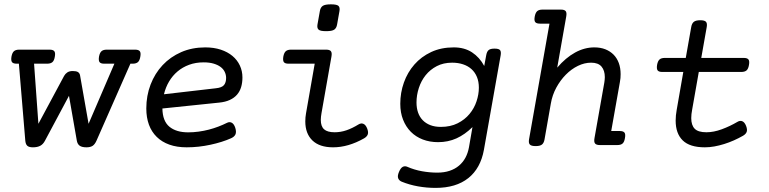

<svg xmlns="http://www.w3.org/2000/svg" viewBox="-20 -686 3638 908"><path d="M59.1 -384.8Q42.5 -384.8 36.9 -392.1Q31.2 -399.4 34.2 -418Q37.6 -436.5 45.9 -443.8Q54.2 -451.2 70.8 -451.2H214.4Q231 -451.2 236.8 -443.8Q242.7 -436.5 239.3 -418Q236.3 -399.4 227.8 -392.1Q219.2 -384.8 202.6 -384.8H141.1L161.6 -100.6L283.2 -327.1Q288.6 -336.9 298.3 -343.5Q308.1 -350.1 324.2 -350.1Q340.8 -350.1 348.6 -345.2Q356.4 -340.3 358.4 -330.6L398.9 -100.6L521 -384.8H473.1Q456.5 -384.8 450.9 -392.1Q445.3 -399.4 448.2 -418Q451.7 -436.5 460 -443.8Q468.3 -451.2 484.9 -451.2H618.7Q635.3 -451.2 641.1 -443.8Q647 -436.5 643.6 -418Q640.6 -399.4 632.1 -392.1Q623.5 -384.8 606.9 -384.8H596.7L436.5 -21Q428.7 -3.4 418 3.7Q407.2 10.7 388.7 10.7Q367.7 10.7 356.9 3.2Q346.2 -4.4 343.3 -21L306.2 -232.9L192.9 -21Q184.1 -3.9 170.4 3.4Q156.7 10.7 135.7 10.7Q117.2 10.7 109.1 3.4Q101.1 -3.9 99.6 -21L69.3 -384.8Z M1072.8 -32.2Q1052.2 -22.9 1027.3 -15.1Q1002.4 -7.3 975.3 -1.5Q948.2 4.4 919.7 7.6Q891.1 10.7 862.8 10.7Q816.4 10.7 781 -2Q745.6 -14.6 721.2 -38.6Q696.8 -62.5 684.3 -96.4Q671.9 -130.4 671.9 -172.9Q671.9 -233.4 692.1 -286.1Q712.4 -338.9 749 -377.9Q785.6 -417 836.9 -439.5Q888.2 -461.9 950.7 -461.9Q991.2 -461.9 1023.9 -451.2Q1056.6 -440.4 1079.3 -421.4Q1102.1 -402.3 1114.3 -376.2Q1126.5 -350.1 1126.5 -319.8Q1126.5 -294.9 1120.4 -274.4Q1114.3 -253.9 1101.1 -238.5Q1087.9 -223.1 1066.9 -213.4Q1045.9 -203.6 1016.1 -200.7L748 -172.9Q749 -113.3 781.2 -86.7Q813.5 -60.1 870.1 -60.1Q894.5 -60.1 919.4 -63.5Q944.3 -66.9 967.8 -73Q991.2 -79.1 1012.9 -87.4Q1034.7 -95.7 1053.2 -105Q1065.4 -111.3 1076.2 -105.5Q1086.9 -99.6 1092.8 -81.1Q1098.6 -62 1093.5 -50.5Q1088.4 -39.1 1072.8 -32.2ZM943.4 -391.1Q905.3 -391.1 874.3 -379.6Q843.3 -368.2 819.6 -348.1Q795.9 -328.1 779.5 -300.5Q763.2 -272.9 755.4 -240.2L1001 -268.6Q1029.3 -271.5 1039.3 -283.7Q1049.3 -295.9 1049.3 -317.4Q1049.3 -332.5 1042.7 -346.2Q1036.1 -359.9 1022.9 -369.6Q1009.8 -379.4 989.7 -385.3Q969.7 -391.1 943.4 -391.1Z M1574.2 -570.3Q1571.3 -553.2 1560.8 -545.9Q1550.3 -538.6 1522.5 -538.6Q1494.6 -538.6 1486.6 -545.9Q1478.5 -553.2 1481.4 -570.3L1492.7 -633.8Q1495.6 -650.9 1506.3 -658.2Q1517.1 -665.5 1544.9 -665.5Q1572.8 -665.5 1580.6 -658.2Q1588.4 -650.9 1585.4 -633.8ZM1344.7 -384.8Q1328.1 -384.8 1322.5 -392.1Q1316.9 -399.4 1319.8 -418Q1323.2 -436.5 1331.5 -443.8Q1339.8 -451.2 1356.4 -451.2H1522.5Q1539.1 -451.2 1544.9 -443.8Q1550.8 -436.5 1547.4 -418L1500.5 -151.4Q1499 -142.6 1498 -134.3Q1497.1 -126 1497.1 -119.1Q1497.1 -88.4 1512.7 -74.5Q1528.3 -60.5 1562.5 -60.5Q1590.8 -60.5 1618.2 -69.8Q1645.5 -79.1 1675.8 -97.7Q1688 -105 1698.7 -100.3Q1709.5 -95.7 1716.3 -78.6Q1723.1 -61 1719.2 -50.3Q1715.3 -39.6 1701.7 -31.7Q1627 10.7 1555.2 10.7Q1491.2 10.7 1457.5 -21.7Q1423.8 -54.2 1423.8 -111.8Q1423.8 -131.3 1427.2 -149.9L1468.3 -384.8Z M2051.8 -13.7Q2012.2 -13.7 1979.2 -26.4Q1946.3 -39.1 1922.9 -62.7Q1899.4 -86.4 1886.2 -119.9Q1873 -153.3 1873 -195.3Q1873 -247.6 1890.1 -295.7Q1907.2 -343.8 1939.7 -380.9Q1972.2 -418 2019 -439.9Q2065.9 -461.9 2126 -461.9Q2176.3 -461.9 2212.2 -438.5Q2248 -415 2270 -374L2279.3 -424.3Q2282.2 -441.4 2290.3 -448.7Q2298.3 -456.1 2318.8 -456.1Q2339.4 -456.1 2345 -448.7Q2350.6 -441.4 2347.7 -424.3L2268.6 22Q2252.9 109.9 2194.8 156.2Q2136.7 202.6 2040 202.6Q1997.6 202.6 1956.8 195.3Q1916 188 1879.9 173.3Q1867.2 168 1863 157Q1858.9 146 1866.7 127.4Q1874.5 108.4 1884.8 103Q1895 97.7 1906.7 103Q1939 117.2 1975.6 123.8Q2012.2 130.4 2047.9 130.4Q2080.6 130.4 2106.2 121.8Q2131.8 113.3 2150.6 97.4Q2169.4 81.5 2181.2 59.6Q2192.9 37.6 2197.8 10.7L2214.4 -85Q2178.7 -49.8 2138.9 -31.7Q2099.1 -13.7 2051.8 -13.7ZM2064.9 -85.9Q2110.4 -85.9 2144.3 -103Q2178.2 -120.1 2200.4 -147Q2222.7 -173.8 2233.6 -206.8Q2244.6 -239.7 2244.6 -271.5Q2244.6 -299.8 2235.6 -321.8Q2226.6 -343.8 2210 -358.9Q2193.4 -374 2169.9 -381.8Q2146.5 -389.6 2118.2 -389.6Q2077.1 -389.6 2045.7 -373.3Q2014.2 -356.9 1992.9 -330.3Q1971.7 -303.7 1960.7 -269.8Q1949.7 -235.8 1949.7 -201.2Q1949.7 -175.3 1957 -154.1Q1964.4 -132.8 1979 -117.7Q1993.7 -102.5 2015.1 -94.2Q2036.6 -85.9 2064.9 -85.9Z M2615.2 -366.2Q2655.3 -413.1 2699.7 -437.5Q2744.1 -461.9 2790.5 -461.9Q2819.8 -461.9 2842.8 -452.9Q2865.7 -443.8 2881.8 -427.5Q2897.9 -411.1 2906.5 -387.7Q2915 -364.3 2915 -335.4Q2915 -326.7 2914.3 -317.1Q2913.6 -307.6 2911.6 -297.9L2870.6 -66.4H2910.6Q2927.2 -66.4 2933.1 -59.1Q2939 -51.8 2935.5 -33.2Q2932.6 -14.6 2924.3 -7.3Q2916 0 2899.4 0H2816.9Q2800.3 0 2794.2 -7.3Q2788.1 -14.6 2791.5 -33.2L2837.9 -295.4Q2838.9 -302.2 2839.6 -308.6Q2840.3 -314.9 2840.3 -321.3Q2840.3 -352.5 2824.7 -371.1Q2809.1 -389.6 2775.4 -389.6Q2744.1 -389.6 2713.1 -374.5Q2682.1 -359.4 2656 -333Q2629.9 -306.6 2610.8 -271.5Q2591.8 -236.3 2585 -196.3L2555.2 -26.9Q2552.2 -9.8 2543 -2.4Q2533.7 4.9 2513.2 4.9Q2492.7 4.9 2485.8 -2.4Q2479 -9.8 2481.9 -26.9L2578.6 -574.2H2533.7Q2517.1 -574.2 2511.2 -581.5Q2505.4 -588.9 2508.8 -607.4Q2512.2 -626 2520.5 -633.3Q2528.8 -640.6 2545.4 -640.6H2632.8Q2649.4 -640.6 2655.3 -633.3Q2661.1 -626 2657.7 -607.4Z M3223.1 -412.1 3249 -558.6Q3252 -575.7 3261.5 -583Q3271 -590.3 3291.5 -590.3Q3312 -590.3 3318.6 -583Q3325.2 -575.7 3322.3 -558.6L3296.4 -412.1H3497.1Q3513.7 -412.1 3519.5 -404.8Q3525.4 -397.5 3522 -378.9Q3519 -360.4 3510.5 -353Q3502 -345.7 3485.4 -345.7H3284.7L3253.4 -168Q3249 -145 3249 -127.4Q3249 -93.8 3265.4 -77.1Q3281.7 -60.5 3320.8 -60.5Q3355 -60.5 3393.6 -74.7Q3432.1 -88.9 3467.8 -109.9Q3480 -117.2 3490.7 -112.5Q3501.5 -107.9 3508.3 -90.8Q3515.1 -73.2 3511.2 -62.5Q3507.3 -51.8 3493.7 -43.9Q3473.1 -32.2 3450.7 -22.2Q3428.2 -12.2 3404.8 -4.9Q3381.3 2.4 3358.2 6.6Q3335 10.7 3313.5 10.7Q3242.2 10.7 3208.7 -22Q3175.3 -54.7 3175.3 -115.7Q3175.3 -127.4 3176.5 -140.1Q3177.7 -152.8 3180.2 -166.5L3211.4 -345.7H3112.3Q3095.7 -345.7 3090.1 -353Q3084.5 -360.4 3087.4 -378.9Q3090.8 -397.5 3099.1 -404.8Q3107.4 -412.1 3124 -412.1Z"/></svg>

Font: Courier Prime
Style: Italic
Weight: 400
Monospace: yes
Designer: Alan Dague-Greene
Foundry: Quote-Unquote Apps
Version: Version 1.202